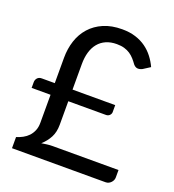

<svg xmlns="http://www.w3.org/2000/svg" viewBox="-132 -827 844 930"><g transform="rotate(20 290.0 -362.0)"><path d="M24 -336Q24 -349 32 -358Q40 -367 54.5 -367H121.5V-497.5Q121.5 -544.5 135 -585.8Q148.5 -627 176 -657.8Q203.5 -688.5 244.2 -706.2Q285 -724 340 -724Q379 -724 409.5 -714.2Q440 -704.5 463.5 -687.5Q487 -670.5 504.2 -648Q521.5 -625.5 533.5 -599.5L497.5 -576.5Q484.5 -570 473.2 -571Q462 -572 452 -583.5Q442.5 -597 432.2 -608.5Q422 -620 409 -628.8Q396 -637.5 379.2 -642.5Q362.5 -647.5 340 -647.5Q308.5 -647.5 284.8 -637Q261 -626.5 245 -607Q229 -587.5 221 -560Q213 -532.5 213 -498.5V-367H433V-331Q433 -322 425.8 -314.5Q418.5 -307 407 -307H213V-185.5Q213 -148 198.8 -120.8Q184.5 -93.5 159.5 -71Q173.5 -73.5 188 -75.2Q202.5 -77 217 -77H555.5V-39Q555.5 -32 552.8 -25.2Q550 -18.5 544.8 -12.8Q539.5 -7 532.5 -3.5Q525.5 0 516.5 0H34.5V-57.5Q51.5 -62.5 67.2 -71Q83 -79.5 95 -92.2Q107 -105 114.2 -122.2Q121.5 -139.5 121.5 -162.5V-307H24Z"/></g></svg>

Font: Lato
Style: Regular
Weight: 400
Designer: Lukasz Dziedzic with Adam Twardoch and Botio Nikoltchev
Foundry: tyPoland Lukasz Dziedzic
Version: Version 2.015; 2015-08-06; http://www.latofonts.com/